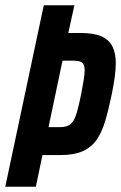

<svg xmlns="http://www.w3.org/2000/svg" viewBox="-26 -708 459 728"><path d="M-6 0 140 -688H256L233 -583H279Q330 -583 359 -570Q388 -557 400.5 -531.5Q413 -506 413 -469Q413 -445 409 -415.5Q405 -386 398 -352Q386 -293 373 -249.5Q360 -206 340 -177.5Q320 -149 287 -134.5Q254 -120 203 -120H135L110 0ZM158 -226H201Q219 -226 231 -231Q243 -236 251.5 -249Q260 -262 267 -287.5Q274 -313 282 -352Q288 -384 291.5 -405.5Q295 -427 295 -441Q295 -456 291 -463.5Q287 -471 278 -474.5Q269 -478 253 -478H211Z"/></svg>

Font: Saira ExtraCondensed
Style: Bold Italic
Weight: 700
Width: 2
Italic angle: -12°
Designer: Hector Gatti with collaboration of the Omnibus-Type team
Foundry: Omnibus-Type
Version: Version 1.101